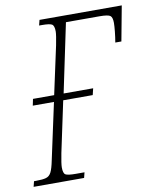

<svg xmlns="http://www.w3.org/2000/svg" viewBox="-102 -777 679 839"><g transform="rotate(-10 237.5 -357.0)"><path d="M-21 0 -15 -24H-5Q24 -24 39 -28.5Q54 -33 62 -49Q70 -65 77 -100L131 -350H37L43 -379H137L183 -592Q187 -612 189.5 -628Q192 -644 192 -652Q192 -678 181.5 -684Q171 -690 137 -690H125L131 -714H496L467 -559H440Q444 -582 446.5 -606.5Q449 -631 449 -645Q449 -669 439.5 -676.5Q430 -684 391 -684H243L179 -379H310L303 -350H172L124 -124Q115 -78 115 -62Q115 -36 125 -30Q135 -24 170 -24H209L203 0Z"/></g></svg>

Font: Noto Serif ExtraCondensed ExtraLight
Style: Italic
Weight: 200
Width: 2
Italic angle: -12°
Designer: Monotype Design Team
Foundry: Monotype Imaging Inc.
Version: Version 2.014; ttfautohint (v1.8.4.7-5d5b)